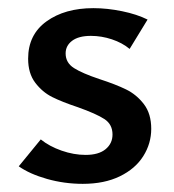

<svg xmlns="http://www.w3.org/2000/svg" viewBox="-20 -445 427 471"><path d="M26 -37 80 -103Q101 -86 131 -75.5Q161 -65 190 -65Q222 -65 239 -79Q256 -93 256 -115Q256 -140 236 -153Q216 -166 171 -182Q132 -195 108 -207Q84 -219 66.5 -242Q49 -265 49 -301Q49 -360 94 -392.5Q139 -425 209 -425Q243 -425 279.5 -417.5Q316 -410 342 -397L298 -325Q280 -340 254.5 -348.5Q229 -357 203 -357Q173 -357 157 -345Q141 -333 141 -314Q141 -291 161.5 -278Q182 -265 224 -251Q264 -238 289.5 -225.5Q315 -213 333 -189.5Q351 -166 351 -129Q351 -93 331.5 -62Q312 -31 274 -12.5Q236 6 183 6Q138 6 95.5 -6Q53 -18 26 -37Z"/></svg>

Font: Ysabeau Infant Semibold
Style: Regular
Weight: 600
Designer: Christian Thalmann (Catharsis Fonts)
Version: Version 0.003